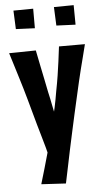

<svg xmlns="http://www.w3.org/2000/svg" viewBox="-59 -760 517 959"><g transform="rotate(-5 199.0 -281.0)"><path d="M232 161 109 154Q120 117 131 79.5Q142 42 152.5 4Q163 -34 172.5 -72Q182 -110 191.5 -148Q201 -186 209 -223.5Q217 -261 223 -298Q232 -344 237.5 -379.5Q243 -415 247.5 -449Q252 -483 257 -524H387Q379 -490 371 -460.5Q363 -431 356 -402Q349 -373 341.5 -342Q334 -311 326 -274Q315 -228 305 -181.5Q295 -135 285 -90.5Q275 -46 266 -2.5Q257 41 248.5 82Q240 123 232 161ZM162 30Q155 1 147 -28Q139 -57 130.5 -86Q122 -115 113.5 -145Q105 -175 96.5 -206.5Q88 -238 79 -270Q70 -302 62 -329.5Q54 -357 45.5 -384Q37 -411 27.5 -442.5Q18 -474 6 -512L140 -514Q150 -466 156.5 -432Q163 -398 169.5 -369Q176 -340 183 -302Q191 -268 197 -235.5Q203 -203 210.5 -169.5Q218 -136 226 -100.5Q234 -65 244 -26ZM349 -625 253 -629 249 -722 348 -723ZM145 -625 50 -629 46 -722 145 -723Z"/></g></svg>

Font: Truculenta ExtraBold
Style: Regular
Weight: 800
Version: Version 1.002